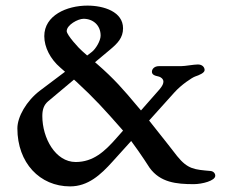

<svg xmlns="http://www.w3.org/2000/svg" viewBox="-20 -653 823 685"><path d="M291 -455 273 -471C263 -479 218 -528 218 -542C218 -564 258 -586 278 -586C312 -586 339 -563 339 -526C339 -507 321 -478 308 -468ZM244 -369 253 -361C316 -303 354 -261 412 -195C414 -192 417 -190 419 -187L396 -161C354 -113 313 -75 250 -75C178 -75 131 -160 131 -239C131 -261 136 -278 151 -291ZM671 4C701 4 748 -8 748 -26C748 -34 742 -42 731 -43C674 -48 650 -49 612 -96C612 -96 561 -162 512 -223L602 -323C627 -351 665 -376 676 -380C691 -385 710 -393 710 -403C710 -413 702 -423 686 -423C671 -423 641 -417 626 -417H547C531 -417 522 -407 522 -397C522 -387 531 -383 546 -380C552 -379 563 -372 563 -362C563 -355 560 -347 549 -334L483 -259C479 -264 475 -268 471 -273C420 -334 387 -372 326 -425L319 -431L374 -477C399 -498 419 -518 419 -552C419 -611 351 -633 292 -633C218 -633 138 -598 138 -524C138 -484 160 -442 195 -412L212 -397L123 -330C74 -293 42 -236 42 -195C42 -72 122 12 230 12C294 12 339 -29 382 -77L448 -150C483 -103 514 -54 514 -54C552 -2 609 4 671 4Z"/></svg>

Font: EB Garamond SC 08
Style: Regular
Weight: 400
Version: Version 0.016